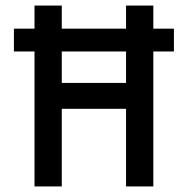

<svg xmlns="http://www.w3.org/2000/svg" viewBox="-20 -670 675 690"><path d="M30 -567V-485H104V0H202V-279H433V0H531V-485H605V-567H531V-650H433V-567H202V-650H104V-567ZM202 -372V-485H433V-372Z"/></svg>

Font: Grotesk 02 Mince
Style: Bold
Weight: 400
Designer: Frank Adebiaye, contributions by Jérémy Landes, Ariel Martín Pérez
Foundry: Velvetyne Type Foundry
Version: Version 3.000;Glyphs 3.1.2 (3150)